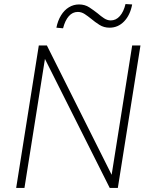

<svg xmlns="http://www.w3.org/2000/svg" viewBox="-20 -930 740 950"><path d="M60 0 172 -705H212L540 -50H530L634 -705H675L563 0H523L194 -655H205L101 0ZM292 -790 259 -793Q266 -828 282 -854Q298 -880 321 -894Q344 -908 371 -908Q400 -908 422 -893.5Q444 -879 463 -864Q479 -850 495 -839.5Q511 -829 528 -829Q554 -829 573 -850.5Q592 -872 601 -910L634 -908Q624 -855 594 -824Q564 -793 522 -793Q494 -793 472 -807Q450 -821 431 -837Q415 -850 399 -860.5Q383 -871 365 -871Q339 -871 320.5 -850Q302 -829 292 -790Z"/></svg>

Font: Nunito Sans 10pt SemiCondensed ExtraLight
Style: Italic
Weight: 250
Width: 4
Italic angle: -9°
Designer: Vernon Adams
Foundry: Vernon Adams
Version: Version 3.101;gftools[0.9.27]